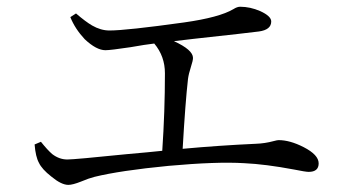

<svg xmlns="http://www.w3.org/2000/svg" viewBox="-20 -634 1040 561"><path d="M179.7 -93.8Q159.2 -93.8 129.9 -118.2Q102.5 -139.6 93.8 -158.2Q84 -175.8 81.1 -211.9L99.6 -219.7Q119.1 -195.3 132.8 -183.6Q153.3 -168 176.8 -168Q197.3 -168 350.6 -183.6Q418 -189.5 454.1 -193.4Q461.9 -308.6 461.9 -419.9Q461.9 -469.7 430.7 -506.8Q405.3 -503.9 361.3 -496.1Q302.7 -487.3 288.1 -487.3Q261.7 -487.3 227.5 -519.5Q199.2 -549.8 185.5 -584L202.1 -594.7Q230.5 -570.3 249 -559.6Q274.4 -544.9 299.8 -544.9Q348.6 -544.9 517.6 -568.4Q621.1 -583 662.1 -607.4Q672.9 -614.3 681.6 -614.3Q710.9 -614.3 740.2 -601.6Q772.5 -586.9 772.5 -571.3Q772.5 -546.9 736.3 -542Q707 -538.1 545.9 -520.5Q505.9 -515.6 488.3 -513.7Q543.9 -488.3 543.9 -464.8Q543.9 -457 538.1 -439.5Q531.2 -418 529.3 -403.3Q521.5 -335 513.7 -199.2Q620.1 -209 727.5 -213.9Q753.9 -214.8 779.3 -221.7Q790 -224.6 793.9 -224.6Q827.1 -224.6 867.2 -204.1Q911.1 -181.6 911.1 -156.7Q911.1 -131.8 881.8 -131.8Q873 -131.8 838.9 -138.7Q755.9 -154.3 693.4 -157.2Q613.3 -162.1 472.7 -149.4Q331.1 -135.7 255.9 -117.2Q240.2 -113.3 216.8 -103.5Q192.4 -93.8 179.7 -93.8Z"/></svg>

Font: Bpmf Zihi Only R
Style: R
Weight: 400
Foundry: But Ko
Version: Version 1.320